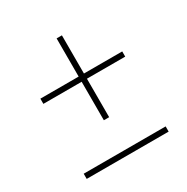

<svg xmlns="http://www.w3.org/2000/svg" viewBox="-140 -710 810 832"><g transform="rotate(-30 265.0 -294.0)"><path d="M60 2.5V-23.5H470V2.5ZM251.5 -180.5V-590H278V-180.5ZM60 -373V-399H469.5V-373Z"/></g></svg>

Font: Bodoni Moda 9pt
Style: Italic
Weight: 400
Italic angle: -13°
Designer: Owen Earl
Foundry: indestructible type
Version: Version 2.005